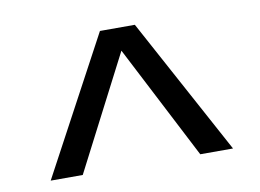

<svg xmlns="http://www.w3.org/2000/svg" viewBox="-52 -729 718 531"><g transform="rotate(-10 307.0 -463.0)"><path d="M141 -271H51L257 -655H355L563 -271H471L306 -591Z"/></g></svg>

Font: Intel One Mono
Style: Regular
Weight: 400
Monospace: yes
Designer: Fred Shallcrass
Foundry: Frere-Jones Type LLC
Version: Version 1.400;hotconv 1.1.0;makeotfexe 2.6.0;FJTRelease1.4